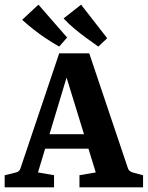

<svg xmlns="http://www.w3.org/2000/svg" viewBox="-26 -804 634 824"><path d="M150 -228H378L399 -166H133ZM523 -82Q527 -69 543 -64L588 -52V0H315V-52L385 -64L244 -522H275L137 -64L206 -52V0H-6V-52L43 -64Q58 -68 62 -82L228 -575H357ZM434 -640 396 -604Q372 -621 344.5 -641Q317 -661 291.5 -682.5Q266 -704 247 -725L322 -784ZM262 -643 228 -604Q202 -619 173 -638Q144 -657 117 -678.5Q90 -700 69 -719L139 -784Z"/></svg>

Font: Rasa
Style: Bold
Weight: 700
Designer: Anna Giedrys (Yrsa+Rasa design), David Brezina (Yrsa art-direction, Rasa art-direction, design)
Foundry: Rosetta Type Foundry
Version: Version 2.004